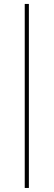

<svg xmlns="http://www.w3.org/2000/svg" viewBox="-20 -774 272 974"><path d="M105.5 -754H126.5V179.5H105.5Z"/></svg>

Font: Lato Thin
Style: Regular
Weight: 200
Designer: Lukasz Dziedzic
Foundry: tyPoland Lukasz Dziedzic
Version: Version 2.007; 2014-02-27